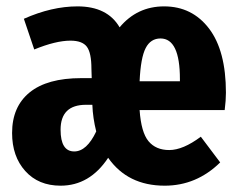

<svg xmlns="http://www.w3.org/2000/svg" viewBox="-20 -568 753 605"><path d="M691.9 -275.9Q691.9 -251.5 688 -221.2H419.9Q424.8 -150.9 448 -123Q471.2 -95.2 513.2 -95.2Q556.6 -95.2 612.8 -137.2L673.8 -56.2Q599.1 17.1 499 17.1Q382.3 17.1 320.8 -70.8Q262.7 17.1 170.9 17.1Q101.1 17.1 59.6 -29.1Q18.1 -75.2 18.1 -148.9Q18.1 -231.9 73.5 -276.9Q128.9 -321.8 235.8 -321.8H269L268.1 -351.1Q268.1 -401.4 253.7 -420.7Q239.3 -439.9 202.1 -439.9Q155.8 -439.9 87.9 -412.1L55.2 -508.8Q143.1 -547.9 224.1 -547.9Q318.4 -547.9 356.9 -481.9Q412.1 -547.9 497.1 -547.9Q585.4 -547.9 638.7 -478Q691.9 -408.2 691.9 -275.9ZM546.9 -312V-318.8Q546.9 -446.8 485.8 -446.8Q454.6 -446.8 439 -416.5Q423.3 -386.2 419.9 -312ZM213.9 -90.8Q253.4 -90.8 283.2 -153.8Q272.5 -196.3 271 -237.8H251Q170.9 -237.8 170.9 -159.2Q170.9 -90.8 213.9 -90.8Z"/></svg>

Font: Fira Sans Compressed
Style: Bold
Weight: 700
Width: 1
Designer: Carrois Corporate & Edenspiekermann AG
Foundry: Carrois Corporate GbR & Edenspiekermann AG
Version: Version 4.203;PS 004.203;hotconv 1.0.88;makeotf.lib2.5.64775